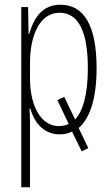

<svg xmlns="http://www.w3.org/2000/svg" viewBox="-20 -559 473 813"><path d="M233 10C252 10 270 6 285 -2L326 82L354 68L313 -17C360 -58 389 -139 389 -270C389 -450 336 -539 236 -539C158 -539 123 -482 104 -416H101L99 -529H70V234H107V-29C107 -59 106 -85 105 -100H108C123 -47 160 10 233 10ZM232 -505C314 -505 352 -422 352 -270C352 -156 330 -87 298 -53L252 -149L223 -135L271 -34C258 -28 244 -25 229 -25C157 -25 107 -104 107 -228V-291C107 -416 152 -505 232 -505Z"/></svg>

Font: Noto Sans ExtraCondensed ExtraLight
Style: Regular
Weight: 200
Width: 2
Designer: Monotype Design Team
Foundry: Monotype Imaging Inc.
Version: Version 2.013